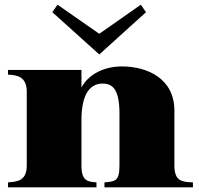

<svg xmlns="http://www.w3.org/2000/svg" viewBox="-20 -798 846 818"><path d="M723 -93V-327C723 -463 608 -515 499 -515C428 -515 359 -485 327 -425V-500H14V-480C53 -478 94 -472 94 -407V-93C94 -26 52 -24 14 -21V0H391V-21C355 -24 327 -25 327 -93V-287C327 -405 369 -442 417 -442C455 -442 489 -424 489 -315V-93C489 -26 471 -25 425 -21V0H802V-21C756 -23 723 -25 723 -93ZM203 -746 403 -566 602 -746 580 -778 403 -654 225 -778Z"/></svg>

Font: Sprat Black
Style: Regular
Weight: 900
Designer: Ethan Nakache
Foundry: Collletttivo
Version: Version 2.000;Glyphs 3.2 (3217)